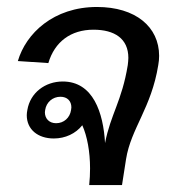

<svg xmlns="http://www.w3.org/2000/svg" viewBox="-20 -536 532 556"><path d="M31.7 -359.2 120 -353.3C138.3 -415 185 -450 250.8 -450C311.7 -450 351.7 -424.2 351.7 -368.3C351.7 -361.7 350.8 -355 350 -347.5C333.3 -244.2 300 -204.2 284.2 -121.7C279.2 -209.2 250 -300 161.7 -300C110.8 -300 67.5 -267.5 59.2 -217.5C58.3 -212.5 57.5 -207.5 57.5 -202.5C57.5 -160.8 90 -135 135.8 -135C169.2 -135 199.2 -149.2 218.3 -173.3C232.5 -141.7 240.8 -96.7 240.8 -48.3C240.8 -32.5 240 -15.8 238.3 0H333.3L345 -75C359.2 -164.2 418.3 -223.3 438.3 -347.5C440 -356.7 440.8 -365.8 440.8 -374.2C440.8 -458.3 372.5 -515.8 260.8 -515.8C135 -515.8 55 -439.2 31.7 -359.2ZM142.5 -179.2C122.5 -179.2 110 -192.5 110 -210.8C110 -213.3 110.8 -215 110.8 -217.5C114.2 -240 132.5 -255.8 155 -255.8C175 -255.8 186.7 -243.3 186.7 -225C186.7 -222.5 185.8 -220 185.8 -217.5C182.5 -195 165 -179.2 142.5 -179.2Z"/></svg>

Font: Boon Medium
Style: Italic
Weight: 500
Italic angle: -9°
Designer: Sungsit Sawaiwan
Foundry: FontUni
Version: Version 3.0